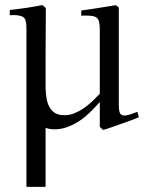

<svg xmlns="http://www.w3.org/2000/svg" viewBox="-20 -498 590 759"><path d="M84.5 -228.5V-385.3Q84.5 -401.9 82.5 -411.9Q80.6 -421.9 75.2 -427.5Q69.8 -433.1 60.1 -435.5Q50.3 -438 34.2 -438.5Q31.2 -438 26.4 -438Q21.5 -438 18.6 -438V-458.5Q31.7 -460 49.3 -462.2Q66.9 -464.4 85 -467Q103 -469.7 119.6 -472.7Q136.2 -475.6 147.9 -478Q148.9 -477.5 150.6 -475.8Q152.3 -474.1 154.5 -472.2Q156.7 -470.2 158.7 -468.5Q160.6 -466.8 161.1 -466.3Q161.1 -464.8 161.1 -445.3Q161.1 -425.8 160.9 -396Q160.6 -366.2 160.4 -331.1Q160.2 -295.9 160.2 -263.7V-228.5V-148.9Q161.1 -129.9 163.8 -111.1Q166.5 -92.3 174.3 -76.9Q182.1 -61.5 196.5 -52Q210.9 -42.5 234.9 -42.5Q254.9 -42.5 274.7 -50.5Q294.4 -58.6 312.3 -71Q330.1 -83.5 345.9 -98.6Q361.8 -113.8 374.5 -127.4V-378.9Q374.5 -397.5 372.3 -408.9Q370.1 -420.4 363.8 -426.5Q357.4 -432.6 346.2 -434.6Q335 -436.5 317.4 -436.5Q314.9 -436.5 309.8 -436.3Q304.7 -436 301.3 -436V-456.5Q310.1 -457.5 328.1 -460.2Q346.2 -462.9 366.5 -466.1Q386.7 -469.2 406 -472.4Q425.3 -475.6 437 -477.5Q439.5 -476.6 444.1 -472.7Q448.7 -468.8 449.7 -467.8V-100.1V-83Q449.7 -67.4 451.9 -57.6Q454.1 -47.9 460.9 -43.9Q467.8 -40 480 -42Q492.2 -43.9 511.7 -51.8Q514.2 -52.7 517.3 -54Q520.5 -55.2 522.9 -56.2L528.8 -34.7Q524.9 -32.7 513.9 -28.3Q502.9 -23.9 488.5 -18.8Q474.1 -13.7 458.3 -8.1Q442.4 -2.4 428 2.7Q413.6 7.8 402.6 11.2Q391.6 14.6 387.2 15.6L374.5 3.4V-94.7Q357.4 -75.2 337.6 -55.7Q317.9 -36.1 295.4 -21Q272.9 -5.9 247.8 3.7Q222.7 13.2 194.8 13.2Q176.3 13.2 160.2 7.3V240.7H84.5Z"/></svg>

Font: Varendra
Style: Regular
Weight: 400
Designer: Jacob Thomas
Foundry: Bangla Type Foundry
Version: Version 1.008